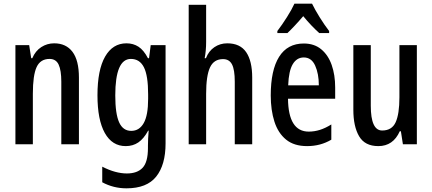

<svg xmlns="http://www.w3.org/2000/svg" viewBox="-20 -786 2354 1046"><path d="M275 -550Q340 -550 375 -503.5Q410 -457 410 -363V0H314V-341Q314 -403 299.5 -434Q285 -465 250 -465Q200 -465 179.5 -420.5Q159 -376 159 -275V0H64V-540H139L150 -469H156Q173 -509 205 -529.5Q237 -550 275 -550Z M669 -550Q706 -550 734.5 -531.5Q763 -513 786 -469H792L801 -540H882V-5Q882 112 831 176Q780 240 669 240Q598 240 537 207V122Q574 141 607.5 150Q641 159 671 159Q728 159 757 128Q786 97 786 21V8Q786 -10 787 -31.5Q788 -53 790 -74H787Q763 -30 733.5 -10Q704 10 665 10Q591 10 551 -61.5Q511 -133 511 -267Q511 -405 552.5 -477.5Q594 -550 669 -550ZM693 -465Q608 -465 608 -266Q608 -166 629 -119.5Q650 -73 695 -73Q739 -73 763 -115.5Q787 -158 787 -247V-272Q787 -374 764 -419.5Q741 -465 693 -465Z M1103 -558Q1103 -510 1095 -469H1102Q1117 -508 1148 -529Q1179 -550 1218 -550Q1288 -550 1321 -502Q1354 -454 1354 -363V0H1259V-341Q1259 -406 1244 -435Q1229 -464 1195 -464Q1145 -464 1124 -418.5Q1103 -373 1103 -275V0H1008V-760H1103Z M1635 -549Q1692 -549 1730 -517.5Q1768 -486 1787 -432Q1806 -378 1806 -309V-248H1549Q1551 -69 1662 -69Q1693 -69 1723 -78.5Q1753 -88 1785 -108V-25Q1726 10 1653 10Q1582 10 1538.5 -25.5Q1495 -61 1475 -123.5Q1455 -186 1455 -266Q1455 -404 1500.5 -476.5Q1546 -549 1635 -549ZM1635 -473Q1597 -473 1575 -436.5Q1553 -400 1550 -321H1717Q1717 -384 1697 -428.5Q1677 -473 1635 -473ZM1680 -766Q1696 -733 1721.5 -692Q1747 -651 1773 -617V-606H1719Q1699 -624 1676.5 -647.5Q1654 -671 1632 -698Q1609 -671 1586 -646.5Q1563 -622 1546 -606H1491V-617Q1517 -651 1543.5 -693Q1570 -735 1584 -766Z M2251 -540V0H2175L2164 -71H2158Q2122 10 2041 10Q1968 10 1936.5 -43.5Q1905 -97 1905 -188V-540H2000V-210Q2000 -75 2062 -75Q2115 -75 2135.5 -120Q2156 -165 2156 -256V-540Z"/></svg>

Font: Noto Sans Gurmukhi ExtraCondensed Medium
Style: Regular
Weight: 500
Width: 2
Designer: Jelle Bosma - Monotype Design Team
Foundry: Monotype Imaging Inc.
Version: Version 2.004; ttfautohint (v1.8.4.7-5d5b)